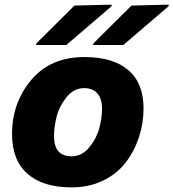

<svg xmlns="http://www.w3.org/2000/svg" viewBox="-20 -794 748 828"><path d="M213 -206Q213 -120 289 -120Q333 -120 364.5 -158Q396 -196 408 -241Q420 -286 420 -326Q420 -368 400 -391Q380 -414 343 -414Q299 -414 267.5 -375.5Q236 -337 224.5 -292Q213 -247 213 -206ZM32 -216Q32 -351 115 -449.5Q198 -548 344 -548Q468 -548 533.5 -491.5Q599 -435 599 -327Q599 -262 579 -201.5Q559 -141 521.5 -92.5Q484 -44 424 -15Q364 14 289 14Q165 14 98.5 -44.5Q32 -103 32 -216ZM135 -600 137 -607 301 -770 462 -774 461 -767 266 -600ZM381 -600 383 -607 547 -770 708 -774 707 -767 512 -600Z"/></svg>

Font: Nacelle Heavy
Style: Italic
Weight: 800
Italic angle: -12°
Designer: Sora Sagano
Foundry: Sora Sagano
Version: Version 1.000;FEAKit 1.0